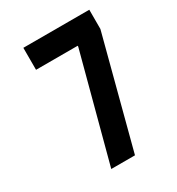

<svg xmlns="http://www.w3.org/2000/svg" viewBox="-212 -1050 1091 1182"><g transform="rotate(-30 333.5 -458.5)"><path d="M134.1 -916.7H602.9V-779.9L398.4 0H229.8L430.3 -753.9V-760.4H134.1Z"/></g></svg>

Font: Monoid
Style: Bold
Weight: 700
Width: 4
Designer: Andreas Larsen (@larsenwork)
Version: Version 0.61